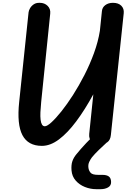

<svg xmlns="http://www.w3.org/2000/svg" viewBox="-20 -1024 940 1361"><path d="M277 10Q179 10 139 -66Q99 -142 116 -301.5L182.5 -936.5Q184 -950 193.2 -966Q202.5 -982 219.5 -993.5Q236.5 -1005 262 -1004Q296 -1004 317.8 -982.2Q339.5 -960.5 336 -927.5L272 -301.5Q268 -261 266.5 -229.2Q265 -197.5 267.8 -175Q270.5 -152.5 277.8 -140.8Q285 -129 298 -129Q314 -129 345 -157.2Q376 -185.5 415.8 -235.2Q455.5 -285 497.8 -351Q540 -417 578.8 -492.8Q617.5 -568.5 646.5 -648.2Q675.5 -728 688 -805.5L702.5 -945.5Q705 -972 726.8 -988Q748.5 -1004 780.5 -1004Q819.5 -1004 840 -983.2Q860.5 -962.5 857 -930L766 -67.5Q762.5 -30.5 740 -15.2Q717.5 0 689 0Q656 0 632.2 -18.8Q608.5 -37.5 612.5 -75.5L641.5 -355.5Q581.5 -245.5 520.2 -163.5Q459 -81.5 398 -35.8Q337 10 277 10ZM662 317Q621 317 582 301.5Q543 286 516.8 256.2Q490.5 226.5 487 184Q484 145.5 492.8 119.5Q501.5 93.5 521 70Q534.5 53 553 32Q571.5 11 590.8 -9.5Q610 -30 626 -45.5Q639.5 -58.5 655.5 -65.2Q671.5 -72 693.5 -72Q710 -72 726.5 -64Q743 -56 748.8 -43Q754.5 -30 738 -15Q713 7.5 681.2 38.2Q649.5 69 631.5 91.5Q621 105 612.2 124.2Q603.5 143.5 607 166.5Q609.5 185 622 200.2Q634.5 215.5 676.5 215.5H706Q736 215.5 751.5 227Q767 238.5 767.5 266Q768 292 746 304.5Q724 317 693.5 317Z"/></svg>

Font: Edu NSW ACT Hand Pre
Style: Regular
Weight: 400
Designer: Tina and Corey Anderson, Eben Sorkin, Mirko Velimirovic
Foundry: Sorkin Type Co.
Version: Version 2.000